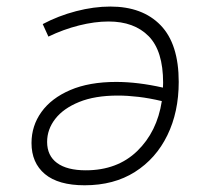

<svg xmlns="http://www.w3.org/2000/svg" viewBox="-20 -547 626 577"><path d="M234.4 9.8Q155.3 9.8 115 -23.9Q74.7 -57.6 74.7 -117.2Q74.7 -168.9 104.5 -210.4Q134.3 -252 191.2 -276.4Q248 -300.8 329.1 -300.8Q394 -300.8 469.7 -283.7Q470.2 -291 470.2 -298.3Q470.2 -394 426.8 -438.2Q383.3 -482.4 306.2 -482.4Q264.6 -482.4 217.3 -470.5Q169.9 -458.5 125.5 -437L108.4 -474.6Q155.3 -499.5 208.7 -513.4Q262.2 -527.3 311.5 -527.3Q408.2 -527.3 462.6 -471.2Q517.1 -415 517.1 -300.8Q517.1 -210.4 482.9 -140.4Q448.7 -70.3 385.5 -30.3Q322.3 9.8 234.4 9.8ZM466.3 -243.2Q429.2 -252 396.2 -255.9Q363.3 -259.8 334 -259.8Q265.1 -259.8 217.8 -240.5Q170.4 -221.2 146 -189.7Q121.6 -158.2 121.6 -120.6Q121.6 -79.1 151.6 -57.1Q181.6 -35.2 237.8 -35.2Q332.5 -35.2 392.3 -93Q452.1 -150.9 466.3 -243.2Z"/></svg>

Font: CaskaydiaCove NFP ExtraLight
Style: Italic
Weight: 200
Italic angle: -10°
Designer: Aaron Bell
Foundry: Saja Typeworks
Version: Version 2111.001; VTT 6.35;Nerd Fonts 3.1.1